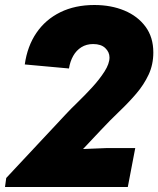

<svg xmlns="http://www.w3.org/2000/svg" viewBox="-21 -748 633 768"><path d="M-1 0 3.9 -36.1 243.2 -292Q260.7 -311 289.8 -339.1Q318.8 -367.2 347.9 -398.9Q377 -430.7 397 -461.9Q417 -493.2 417 -518.1Q417 -539.6 400.1 -555.7Q383.3 -571.8 351.6 -571.8Q324.7 -571.8 304.4 -559.1Q284.2 -546.4 271.7 -524.2Q259.3 -502 254.9 -474.1L78.1 -490.2Q88.4 -563.5 124.8 -616.7Q161.1 -669.9 220.2 -699Q279.3 -728 356.4 -728Q423.3 -728 476.6 -705.8Q529.8 -683.6 561 -641.4Q592.3 -599.1 592.3 -538.1Q592.3 -489.7 573.5 -449.5Q554.7 -409.2 523.7 -373Q492.7 -336.9 455.8 -301.8Q418.9 -266.6 382.8 -228L314.9 -155.8L311 -151.9L407.2 -155.8H520L490.2 0Z"/></svg>

Font: Reddit Sans Black
Style: Italic
Weight: 900
Italic angle: -11.25°
Designer: Stephen Hutchings
Version: Version 1.013